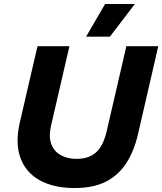

<svg xmlns="http://www.w3.org/2000/svg" viewBox="-20 -937 818 968"><path d="M510 -917H660L534 -752H414ZM356 11Q251 11 180.5 -28Q110 -67 83 -141Q56 -215 80 -320L169 -704H330L237 -302Q225 -248 238.5 -211Q252 -174 286 -155Q320 -136 366 -136Q428 -136 464.5 -169Q501 -202 518 -276L617 -704H778L676 -262Q657 -178 618 -116.5Q579 -55 515.5 -22Q452 11 356 11Z"/></svg>

Font: Prodigy Sans
Style: Bold Italic
Weight: 700
Italic angle: -13°
Designer: Wei Huang
Foundry: Wei Huang
Version: Version 1.003; ttfautohint (v1.8.3)